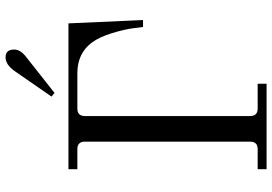

<svg xmlns="http://www.w3.org/2000/svg" viewBox="-164 -814 978 690"><g transform="rotate(-90 325.0 -469.0)"><path d="M62 0V-32H134Q161 -32 161 -59V-653Q161 -680 134 -680H62V-712H586L598 -444H573L569 -476Q565 -509 551 -555Q537 -601 517 -628Q478 -680 407 -680H280Q253 -680 253 -653V-59Q253 -32 280 -32H369V0ZM464 -938Q492 -938 492 -907Q492 -884 464 -863L336 -762L323 -773L415 -906Q438 -938 464 -938Z"/></g></svg>

Font: Old Standard TT
Style: Regular
Weight: 400
Designer: Alexey Kryukov <alexios@thessalonica.org.ru>
Version: Version 1.0